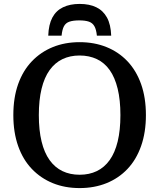

<svg xmlns="http://www.w3.org/2000/svg" viewBox="-20 -942 812 979"><path d="M386 -922Q337 -922 301.5 -905Q266 -888 247 -852.5Q228 -817 226 -760H294Q297 -791 306 -808Q315 -825 334 -831.5Q353 -838 384 -838Q415 -838 433.5 -831.5Q452 -825 461.5 -808Q471 -791 474 -760H547Q545 -817 525.5 -852.5Q506 -888 471 -905Q436 -922 386 -922ZM386 17Q311 17 249.5 -8Q188 -33 142.5 -80.5Q97 -128 72.5 -197.5Q48 -267 48 -355Q48 -444 72.5 -513Q97 -582 142.5 -629.5Q188 -677 249.5 -702Q311 -727 386 -727Q461 -727 523 -702Q585 -677 630 -629.5Q675 -582 699.5 -513Q724 -444 724 -355Q724 -267 699.5 -197.5Q675 -128 630 -80.5Q585 -33 523 -8Q461 17 386 17ZM386 -51Q435 -51 473.5 -69.5Q512 -88 539 -125.5Q566 -163 580 -220.5Q594 -278 594 -355Q594 -432 580 -489.5Q566 -547 539.5 -584.5Q513 -622 474 -640.5Q435 -659 386 -659Q337 -659 298.5 -640.5Q260 -622 233 -584.5Q206 -547 192 -489.5Q178 -432 178 -355Q178 -278 192 -220.5Q206 -163 233 -125.5Q260 -88 298.5 -69.5Q337 -51 386 -51Z"/></svg>

Font: Roboto Serif SemiCondensed Medium
Style: Regular
Weight: 500
Width: 4
Designer: Greg Gazdowicz
Foundry: Commercial Type
Version: Version 1.007